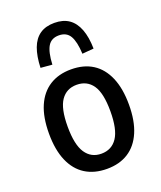

<svg xmlns="http://www.w3.org/2000/svg" viewBox="-139 -827 776 925"><g transform="rotate(-20 249.5 -365.0)"><path d="M250 9Q185 9 139 -20Q93 -49 68.5 -106Q44 -163 44 -246Q44 -330 68.5 -386.5Q93 -443 139 -472Q185 -501 249 -501Q314 -501 359.5 -472Q405 -443 429.5 -386Q454 -329 454 -246Q454 -163 429.5 -106Q405 -49 359.5 -20Q314 9 250 9ZM249 -69Q302 -69 330.5 -111.5Q359 -154 359 -247Q359 -340 330.5 -381Q302 -422 249 -422Q197 -422 168.5 -381Q140 -340 140 -247Q140 -154 168.5 -111.5Q197 -69 249 -69ZM173 -553 114 -558Q116 -617 131 -657.5Q146 -698 175.5 -718.5Q205 -739 250 -739Q295 -739 324.5 -718.5Q354 -698 369.5 -657.5Q385 -617 386 -558L327 -553Q324 -616 306.5 -645.5Q289 -675 250 -675Q211 -675 193.5 -645.5Q176 -616 173 -553Z"/></g></svg>

Font: Nunito Sans 10pt Condensed SemiBold
Style: Regular
Weight: 600
Width: 3
Designer: Vernon Adams
Foundry: Vernon Adams
Version: Version 3.101;gftools[0.9.27]